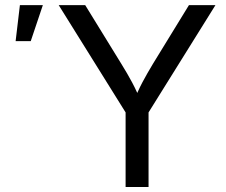

<svg xmlns="http://www.w3.org/2000/svg" viewBox="-20 -748 904 768"><path d="M482.4 0V-298.3L214.8 -727.5H320.8L465.3 -492.7Q489.3 -454.1 508.5 -418.2Q527.8 -382.3 547.9 -332H510.7Q530.8 -383.3 550 -419.4Q569.3 -455.6 591.8 -492.7L735.8 -727.5H841.8L574.2 -298.3V0ZM42.5 -583.5 59.6 -727.5H151.4L103 -583.5Z"/></svg>

Font: Inter 18pt
Style: Regular
Weight: 400
Designer: Rasmus Andersson
Foundry: rsms
Version: Version 4.001;git-66647c0bb